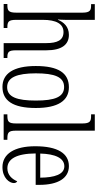

<svg xmlns="http://www.w3.org/2000/svg" viewBox="375 -1176 810 1601"><g transform="rotate(90 780.5 -375.0)"><path d="M13 0H213V-31H209C163 -31 145 -38 145 -103V-326C145 -438 178 -499 247 -499C315 -499 339 -447 339 -355V0H463V-31H459C414 -31 399 -40 399 -104V-356C399 -484 352 -544 270 -544C201 -544 164 -500 145 -453H142C143 -465 145 -492 145 -515V-760H14V-729H26C65 -729 85 -720 85 -657V-105C85 -39 67 -31 21 -31H13Z M704 10C819 10 880 -77 880 -268C880 -453 819 -544 707 -544C587 -544 530 -454 530 -268C530 -79 595 10 704 10ZM706 -29C625 -29 591 -111 591 -268C591 -425 621 -504 705 -504C789 -504 818 -425 818 -268C818 -112 789 -29 706 -29Z M933 0H1145V-31H1138C1084 -31 1069 -39 1069 -105V-760H933V-729H945C989 -729 1009 -722 1009 -656V-105C1009 -39 994 -31 940 -31H933Z M1373 10C1463 10 1506 -48 1506 -85C1506 -100 1499 -109 1491 -113C1473 -70 1439 -31 1383 -31C1305 -31 1260 -106 1259 -267H1521V-298C1521 -454 1465 -544 1365 -544C1259 -544 1199 -451 1199 -263C1199 -89 1263 10 1373 10ZM1461 -305H1260C1263 -430 1298 -506 1366 -506C1434 -506 1460 -424 1461 -305Z"/></g></svg>

Font: Noto Serif Lao ExtraCondensed Light
Style: Regular
Weight: 300
Width: 2
Designer: Monotype Design Team
Foundry: Monotype Imaging Inc.
Version: Version 2.003